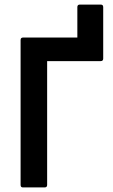

<svg xmlns="http://www.w3.org/2000/svg" viewBox="-20 -819 494 839"><path d="M80 0Q70 0 70 -11V-644Q70 -655 81 -655H318V-788Q318 -799 329 -799H420Q431 -799 431 -788V-563Q431 -552 420 -552H186V-11Q186 0 175 0Z"/></svg>

Font: Sofia Sans Semi Condensed
Style: Bold
Weight: 700
Designer: Botio Nikoltchev, Ani Petrova
Foundry: lettersoup
Version: Version 4.100; ttfautohint (v1.8.4.7-5d5b)